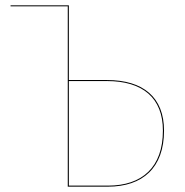

<svg xmlns="http://www.w3.org/2000/svg" viewBox="-20 -700 694 720"><path d="M380.9 -399.9H238.2V-680.1H19.6V-676.2H234.1V0H384.6C514.9 0 595.1 -70.5 595.1 -210.2C595.1 -335 517.4 -399.9 380.8 -399.9ZM385.1 -3.9H238.2V-396H381.1C515.1 -396 590.9 -332.9 590.9 -210.3C590.9 -72.8 513.1 -3.9 385.1 -3.9Z"/></svg>

Font: Fira Sans Four
Style: Regular
Weight: 100
Designer: Carrois Corporate & Edenspiekermann AG
Foundry: Carrois Corporate GbR & Edenspiekermann AG
Version: Version 4.203;PS 004.203;hotconv 1.0.88;makeotf.lib2.5.64775